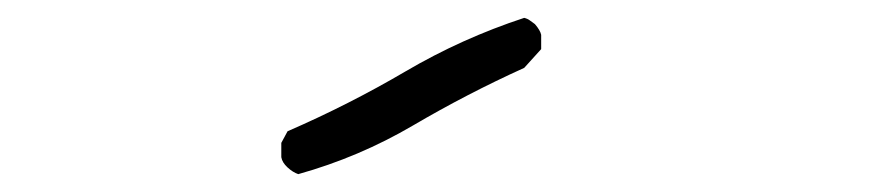

<svg xmlns="http://www.w3.org/2000/svg" viewBox="-20 -855 989 215"><path d="M314 -660Q308 -662 302 -667.5Q296 -673 295 -679V-695L302 -708Q371 -738 434 -775Q497 -812 567 -835Q571 -834 573.5 -832Q576 -830 579 -828Q585 -821 586 -816V-800L567 -779Q503 -750 442.5 -714.5Q382 -679 314 -660Z"/></svg>

Font: Yozai
Style: Regular
Weight: 400
Designer: LXGW / Y.OzVox
Foundry: LXGW / Y.OzVox
Version: Version 0.861;October 22, 2024